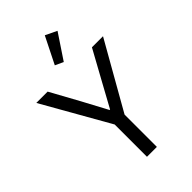

<svg xmlns="http://www.w3.org/2000/svg" viewBox="-276 -1050 1152 1152"><g transform="rotate(-45 300.0 -474.5)"><path d="M258 0V-274L17 -698H113L213 -516L298 -357H302L389 -516L489 -698H583L342 -274V0ZM307 -755 255 -779 340 -949 413 -914Z"/></g></svg>

Font: iA Writer Mono V
Style: Regular
Weight: 400
Designer: Mike Abbink, Paul van der Laan, Pieter van Rosmalen
Foundry: Bold Monday
Version: Version 2.000